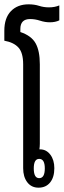

<svg xmlns="http://www.w3.org/2000/svg" viewBox="-31 -860 294 887"><path d="M147 7Q114 7 95 -18Q76 -43 76 -83V-563Q76 -616 54.5 -640Q33 -664 -11 -672V-718Q-11 -777 19.5 -808.5Q50 -840 101 -840Q128 -840 149.5 -833Q171 -826 195 -826Q222 -826 243 -835V-766Q225 -757 199 -757Q177 -757 154 -764.5Q131 -772 108 -772Q63 -772 63 -726V-712Q114 -695 133.5 -660Q153 -625 153 -563V-196Q153 -183 151 -170H154Q183 -170 201.5 -145.5Q220 -121 220 -83Q220 -41 200.5 -17Q181 7 147 7ZM150 -37Q176 -37 176 -82Q176 -126 150 -126Q125 -126 125 -82Q125 -37 150 -37Z"/></svg>

Font: Noto Sans Thai Looped UI Condensed
Style: Regular
Weight: 400
Width: 3
Designer: Cadson Demak Team
Foundry: Cadson Demak Co., Ltd.
Version: Version 1.000; ttfautohint (v1.8.4.7-5d5b)